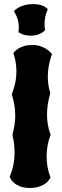

<svg xmlns="http://www.w3.org/2000/svg" viewBox="-20 -925 306 947"><path d="M236.8 -658.2 233.9 -651.9Q225.1 -625 220.5 -599.4Q215.8 -573.7 215.8 -547.9Q215.8 -527.3 218.5 -508.1Q221.2 -488.8 227.1 -469.2V-461.9Q211.9 -408.7 211.9 -359.9Q211.9 -335 215.8 -311.3Q219.7 -287.6 228 -264.2L230 -259.8L228 -255.9Q218.8 -231 214.4 -205.8Q210 -180.7 210 -154.8Q210 -129.4 213.9 -104.7Q217.8 -80.1 227.1 -55.2L229 -49.8L227.1 -45.9Q226.6 -44.9 221.7 -37.4Q216.8 -29.8 205.6 -21Q194.3 -12.2 175 -5.1Q155.8 2 127 2Q98.1 2 79.3 -5.6Q60.5 -13.2 49.6 -22.7Q38.6 -32.2 34.2 -40Q29.8 -47.9 29.8 -48.8L27.8 -54.2L29.8 -58.1Q41 -85.4 46.4 -113.5Q51.8 -141.6 51.8 -171.9Q51.8 -192.4 49.6 -213.1Q47.4 -233.9 42 -255.9V-262.2Q47.9 -286.1 51.5 -309.3Q55.2 -332.5 55.2 -356Q55.2 -382.3 50.8 -407.2Q46.4 -432.1 39.1 -457L38.1 -460.9L40 -464.8Q61 -518.6 61 -571.8Q61 -593.3 57.9 -614.3Q54.7 -635.3 47.9 -657.2L45.9 -663.1L49.8 -668Q50.3 -668.5 55.7 -674.1Q61 -679.7 72 -686.3Q83 -692.9 99.6 -698Q116.2 -703.1 139.2 -703.1Q162.6 -703.1 179.7 -697Q196.8 -690.9 208.3 -683.6Q219.7 -676.3 225.6 -669.9Q231.4 -663.6 231.9 -663.1ZM215.8 -879.9 212.9 -873Q206.1 -856 202.9 -839.4Q199.7 -822.8 199.7 -807.1Q199.7 -800.3 200 -794.2Q200.2 -788.1 201.7 -782.2L202.6 -776.9L198.7 -772.9Q187.5 -761.7 169.7 -755.4Q151.9 -749 130.9 -749Q115.2 -749 100.8 -752.7Q86.4 -756.3 76.7 -763.2L70.8 -766.1L71.8 -773.9Q72.8 -778.3 72.8 -782.5Q72.8 -786.6 72.8 -791Q72.8 -809.1 68.1 -826.9Q63.5 -844.7 52.7 -862.8L48.8 -870.1L54.7 -876Q69.8 -889.6 93.3 -897.2Q116.7 -904.8 143.1 -904.8Q165 -904.8 182.6 -899.7Q200.2 -894.5 210 -884.8Z"/></svg>

Font: Hanalei Fill
Style: Regular
Weight: 400
Version: Version 1.000